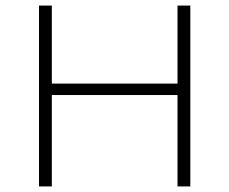

<svg xmlns="http://www.w3.org/2000/svg" viewBox="-20 -669 823 689"><path d="M617 0V-328H166V0H120V-649H166V-369H617V-649H663V0Z"/></svg>

Font: Julius Sans One
Style: Regular
Weight: 400
Designer: Luciano Vergara
Foundry: LatinoType
Version: Version 1.001